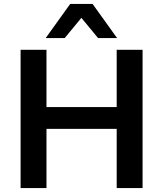

<svg xmlns="http://www.w3.org/2000/svg" viewBox="-20 -959 832 979"><path d="M85 0V-705H217V-413H575V-705H707V0H575V-302H217V0ZM213 -765 338 -939H452L577 -765H480L395 -868L310 -765Z"/></svg>

Font: Nunito Sans 10pt
Style: Bold
Weight: 700
Designer: Vernon Adams
Foundry: Vernon Adams
Version: Version 3.101;gftools[0.9.27]